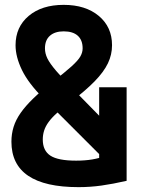

<svg xmlns="http://www.w3.org/2000/svg" viewBox="-20 -760 590 790"><path d="M303 10Q27 10 27 -177Q27 -209 36 -238Q45 -267 65 -295.5Q85 -324 117 -355Q149 -386 195 -422Q248 -463 274.5 -487Q301 -511 310.5 -527.5Q320 -544 320 -561Q320 -595 300 -613Q280 -631 242 -631Q206 -631 185.5 -613Q165 -595 165 -561Q165 -540 175 -519.5Q185 -499 211 -468.5Q237 -438 285 -389L488 -182L413 -101L159 -355Q97 -417 70.5 -471.5Q44 -526 44 -574Q44 -649 98 -694.5Q152 -740 242 -740Q332 -740 386.5 -694.5Q441 -649 441 -574Q441 -535 424 -499.5Q407 -464 369.5 -425.5Q332 -387 269 -339Q237 -315 215 -295.5Q193 -276 180 -258Q167 -240 161.5 -222.5Q156 -205 156 -186Q156 -140 187.5 -119.5Q219 -99 293 -99Q330 -99 359.5 -104Q389 -109 412 -118L388 -55V-401H501V-16Q444 -3 397.5 3.5Q351 10 303 10Z"/></svg>

Font: M PLUS Code Latin SemiExpanded SemiBold
Style: Regular
Weight: 600
Width: 6
Designer: Coji Morishita
Foundry: UNDERFOREST DESIGN
Version: Version 1.002; ttfautohint (v1.8.3)